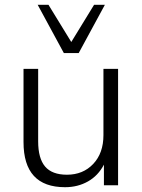

<svg xmlns="http://www.w3.org/2000/svg" viewBox="-20 -772 593 800"><path d="M251 8Q78 8 78 -180V-485H139V-183Q139 -112 168 -78Q197 -44 259 -44Q326 -44 368.5 -89Q411 -134 411 -209V-485H472V0H413V-86Q389 -40 346.5 -16Q304 8 251 8ZM246 -551 137 -752H182L277 -597L372 -752H417L308 -551Z"/></svg>

Font: Nunito Sans Light
Style: Regular
Weight: 300
Designer: Vernon Adams
Foundry: Vernon Adams
Version: Version 3.101; ttfautohint (v1.8.4.7-5d5b);gftools[0.9.27]